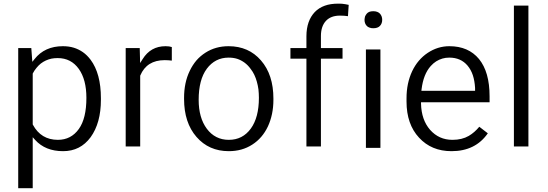

<svg xmlns="http://www.w3.org/2000/svg" viewBox="-20 -804 2952 1034"><path d="M523.4 -275.1C523.4 -363.7 504.8 -432.7 468 -482.1C455.4 -498.7 441.8 -512.3 426.7 -522.9C411.6 -533.5 395 -541.6 377.3 -547.1C359.2 -552.6 339.5 -555.2 318.4 -555.2C253.4 -555.2 202.5 -532 166.2 -486.1L154.2 -471L152.6 -490.2L148.6 -545.1H78.1V209.6H156.2V-45.3V-65L169.3 -50.4C206 -10.1 255.9 10.1 319.9 10.1C381.9 10.1 431.2 -15.1 468 -65C504.8 -115.9 523.4 -182.9 523.4 -266.5ZM404.5 -109.3C376.8 -70.5 339 -50.9 291.7 -50.9C231.2 -50.9 186.4 -78.1 157.2 -132L156.2 -134V-136V-405.5V-407.6L157.2 -409.6C162.7 -420.2 169.3 -430.2 176.8 -438.8C183.9 -447.4 191.4 -455.4 200 -462C208.6 -468.5 217.1 -473.6 226.7 -478.1C236.3 -482.6 246.3 -485.6 256.9 -488.2C267.5 -490.2 279.1 -491.2 290.7 -491.2C339 -491.2 376.8 -471.5 404.5 -432.7C431.7 -394.5 445.3 -342.6 445.3 -277.1C445.3 -203 431.7 -147.1 404.5 -109.3Z M905.3 -550.6C896.7 -553.7 885.6 -555.2 871.5 -555.2C818.1 -555.2 776.8 -532 748.1 -485.6L734.5 -464.5L734 -489.7L732.5 -545.1H656.9V-15.1H735V-394.5V-396L735.5 -397.5C758.7 -452.4 802.5 -480.1 867 -480.1C880.6 -480.1 893.2 -479.1 905.3 -477.6Z M971.3 -271C971.3 -185.9 993.5 -117.9 1038.3 -66.5C1082.6 -15.6 1140.6 10.1 1212.1 10.1C1259.9 10.1 1301.8 -1.5 1338.5 -25.2C1374.8 -48.4 1403 -81.1 1422.7 -122.9C1442.3 -165.2 1452.4 -213.1 1452.4 -266.5V-273C1452.4 -358.7 1430.2 -427.2 1385.4 -478.6C1363.2 -504.3 1337.5 -523.4 1308.8 -536C1280.1 -548.6 1247.4 -555.2 1211.1 -555.2C1164.2 -555.2 1122.9 -543.6 1086.6 -520.4C1068.5 -508.8 1052.4 -495.2 1038.3 -479.1C1024.2 -462.5 1012.1 -443.8 1002 -422.7C991.4 -401 983.9 -378.3 978.8 -354.2C973.8 -330 971.3 -304.3 971.3 -277.6ZM1093.7 -433.8C1123.4 -473.6 1162.7 -493.7 1211.1 -493.7C1227.7 -493.7 1242.8 -491.7 1257.4 -487.2C1271.5 -482.6 1284.6 -475.6 1297.2 -466.5C1309.3 -457.4 1320.4 -446.3 1330 -432.7C1337.5 -423.2 1344.1 -412.6 1349.6 -401C1355.2 -389.4 1359.7 -376.8 1363.2 -364.2C1366.8 -351.1 1369.8 -337.5 1371.8 -322.9C1373.3 -308.3 1374.3 -293.2 1374.3 -277.6C1374.3 -206.5 1359.7 -151.6 1331 -111.8C1301.3 -71 1262 -50.9 1212.1 -50.9C1187.4 -50.9 1165.2 -55.9 1145.6 -66C1125.4 -76.1 1108.3 -91.2 1093.7 -110.8C1064.5 -150.1 1049.9 -202 1049.9 -266.5C1049.9 -338.5 1064.5 -394.5 1093.7 -433.8Z M1708.3 -15.1V-480.6V-488.2H1715.9H1824.7V-545.1H1715.9H1708.3V-552.6V-610.1C1708.3 -644.8 1717.4 -672 1735 -691.2C1752.6 -710.3 1777.8 -719.9 1810.6 -719.9C1825.7 -719.9 1840.3 -718.9 1853.9 -716.9L1857.9 -777.8C1851.9 -779.3 1845.8 -780.4 1839.8 -781.4C1833.2 -782.4 1827.2 -783.4 1821.2 -783.9C1814.6 -784.4 1808.6 -784.4 1802 -784.4C1774.3 -784.4 1749.6 -780.9 1729 -773.3C1707.8 -765.7 1689.7 -754.2 1675.1 -739C1660.5 -723.4 1649.4 -705.3 1641.8 -683.6C1634.3 -662 1630.2 -637.3 1630.2 -608.6V-552.6V-545.1H1622.7H1544.1V-488.2H1622.7H1630.2V-480.6V-15.1Z M2028.7 -537.5H1950.6V-7.6H2028.7ZM1946.1 -679.1C1948.1 -673.6 1951.1 -669 1955.2 -664.5C1958.7 -660.5 1963.7 -657.4 1969.8 -655.4C1975.3 -652.9 1982.4 -651.9 1990.4 -651.9C2006 -651.9 2018.1 -655.9 2026.2 -664.5C2034.3 -673 2038.3 -684.1 2038.3 -697.2C2038.3 -710.3 2034.3 -721.4 2026.2 -730.5C2018.1 -739 2006 -743.6 1990.4 -743.6C1982.4 -743.6 1975.3 -742.6 1969.8 -740.6C1963.7 -738 1958.7 -735 1955.2 -730.5C1953.1 -728 1951.6 -725.9 1950.1 -723.4C1948.6 -720.9 1947.1 -718.4 1946.1 -715.9C1945.1 -712.8 1944.6 -709.8 1944.1 -706.8C1943.6 -703.8 1943.1 -700.8 1943.1 -697.2C1943.1 -690.7 1944.1 -684.6 1946.1 -679.1Z M2607.1 -86.1 2561.2 -121.4C2544.6 -101.3 2525.9 -84.6 2504.3 -72C2480.1 -57.9 2450.9 -50.9 2416.6 -50.9C2367.8 -50.9 2328 -69 2296.2 -104.8C2265 -140.6 2248.9 -187.4 2247.4 -245.3V-253.4H2254.9H2616.6V-285.6C2616.6 -372.8 2597.5 -439.8 2559.7 -486.1C2521.9 -532 2468.5 -555.2 2400 -555.2C2358.2 -555.2 2319.4 -543.1 2283.6 -519.4C2247.9 -495.7 2219.6 -462.5 2199.5 -420.2C2189.4 -398.5 2181.9 -375.8 2176.8 -351.6C2171.8 -327.5 2169.3 -301.8 2169.3 -274.6V-256.9C2169.3 -175.8 2191.9 -110.8 2236.8 -62.5C2281.6 -14.1 2339.5 10.1 2411.6 10.1C2497.7 10.1 2562.7 -22.2 2607.1 -86.1ZM2498.2 -450.4C2510.3 -435.8 2519.9 -418.6 2526.4 -399C2533 -378.8 2537 -356.2 2538.5 -330.5V-330V-322.9V-314.9H2531H2257.9H2249.4L2250.4 -323.9C2256.9 -376.8 2273 -418.6 2299.7 -448.4C2308.8 -458.4 2318.4 -467 2329 -473.6C2339.5 -480.1 2350.6 -485.1 2362.7 -488.7C2374.3 -492.2 2386.9 -493.7 2400 -493.7C2441.3 -493.7 2474.1 -479.1 2498.2 -450.4Z M2825.7 -773.8H2747.6V-15.1H2825.7Z"/></svg>

Font: Vazir FD Light
Style: Regular
Weight: 300
Foundry: DejaVu fonts team - Redesigned by Saber Rastikerdar
Version: Version 21.10;October 20, 2019;FontCreator 12.0.0.2547 64-bi